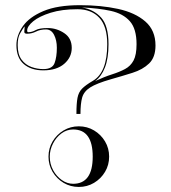

<svg xmlns="http://www.w3.org/2000/svg" viewBox="-20 -730 676 760"><path d="M347.5 -410Q404.5 -443 404.5 -555Q404.5 -625.5 373.2 -659.5Q342 -693.5 286.5 -693.5Q225 -693.5 180.2 -679.5Q135.5 -665.5 111.5 -645.8Q87.5 -626 87.5 -609Q87.5 -602.5 92 -602.5Q106.5 -602.5 121.2 -610.8Q136 -619 168.5 -619Q204 -619 234 -599Q264 -579 264 -540.5Q264 -503 234 -477.2Q204 -451.5 151.5 -451.5Q103 -451.5 74 -476.5Q45 -501.5 45 -551.5Q45 -590 70.5 -626.2Q96 -662.5 151.5 -686Q207 -709.5 296.5 -709.5Q379.5 -709.5 447.2 -694.8Q515 -680 555.2 -645Q595.5 -610 595.5 -550Q595.5 -503 570.2 -478.8Q545 -454.5 504.5 -441.8Q464 -429 418 -416Q362.5 -400 337.2 -384Q312 -368 305.2 -343.8Q298.5 -319.5 298.5 -279H282.5Q282.5 -320.5 286.8 -342.8Q291 -365 304.8 -379Q318.5 -393 347.5 -410ZM520.5 -555Q520.5 -616 494 -646Q467.5 -676 419 -686.8Q370.5 -697.5 304.5 -700.5Q351.5 -692.5 380.5 -660.2Q409.5 -628 409.5 -555Q409.5 -499.5 395.5 -463.2Q381.5 -427 356.5 -409Q393 -426 423 -435.5Q453 -445 475 -456.8Q497 -468.5 508.8 -490.8Q520.5 -513 520.5 -555ZM205 -541Q205 -570.5 194 -592Q183 -613.5 162 -613.5Q139 -613.5 122.5 -605Q106 -596.5 87 -596.5Q75.5 -596.5 76.2 -604.8Q77 -613 77.5 -624L76.5 -625Q68.5 -613.5 59.2 -597Q50 -580.5 50 -551.5Q50 -515 65.2 -494.2Q80.5 -473.5 104 -465Q127.5 -456.5 151.5 -456.5Q187.5 -456.5 196.2 -480.8Q205 -505 205 -541ZM172 -110Q172 -143 188.2 -170.2Q204.5 -197.5 231.8 -213.8Q259 -230 292 -230Q325 -230 352.2 -213.8Q379.5 -197.5 395.8 -170.2Q412 -143 412 -110Q412 -77 395.8 -49.8Q379.5 -22.5 352.2 -6.2Q325 10 292 10Q259 10 231.8 -6.2Q204.5 -22.5 188.2 -49.8Q172 -77 172 -110ZM177 -110Q177 -81 190.2 -56.5Q203.5 -32 224.8 -17.2Q246 -2.5 269.5 -2.5Q347 -2.5 347 -110Q347 -217.5 269.5 -217.5Q244 -217.5 223 -201.8Q202 -186 189.5 -161.2Q177 -136.5 177 -110Z"/></svg>

Font: Engraving Unshaded CC
Style: Bold
Weight: 700
Designer: indestructible type*
Foundry: Cowboy Collective
Version: Version 1.000